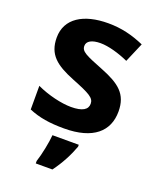

<svg xmlns="http://www.w3.org/2000/svg" viewBox="-143 -644 789 953"><g transform="rotate(20 251.0 -167.5)"><path d="M460 -161C460 -254 409 -292 311 -331C215 -369 189 -380 189 -410C189 -435 215 -450 261 -450C302 -450 359 -434 410 -411L454 -514C392 -541 333 -556 263 -556C133 -556 46 -503 46 -402C46 -312 97 -273 194 -234C292 -195 317 -181 317 -150C317 -120 291 -102 230 -102C180 -102 106 -119 47 -147V-22C102 1 157 10 234 10C388 10 460 -57 460 -161ZM331 71V61H192C189 101 175 169 162 208V221H250C287 171 314 118 331 71Z"/></g></svg>

Font: Noto Sans Lao UI
Style: Bold
Weight: 700
Designer: Monotype Design Team
Foundry: Monotype Imaging Inc.
Version: Version 2.000